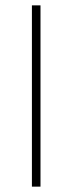

<svg xmlns="http://www.w3.org/2000/svg" viewBox="-20 -696 270 716"><path d="M99 0V-676H131V0Z"/></svg>

Font: Marine Company Thin
Style: Regular
Weight: 100
Designer: Rodrigo Fuenzalida
Foundry: fragTYPE
Version: Version 1.000